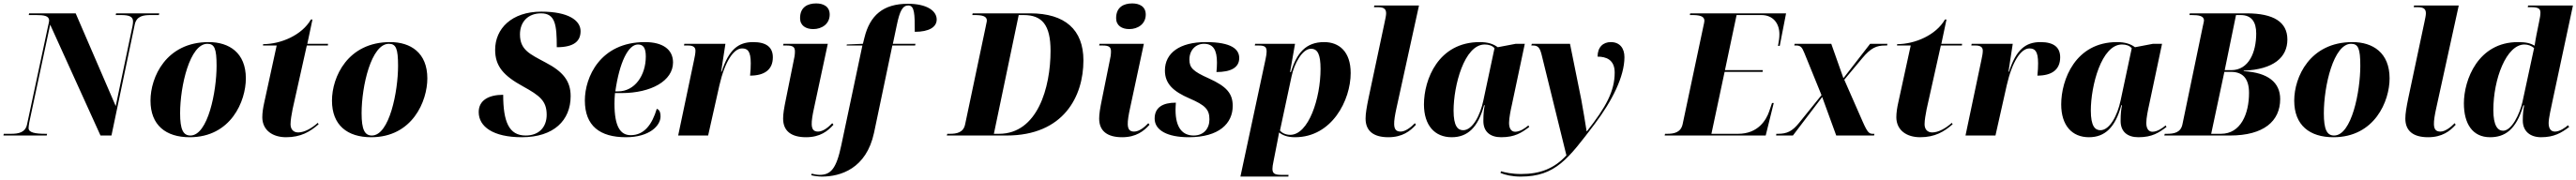

<svg xmlns="http://www.w3.org/2000/svg" viewBox="-52 -792 15048 1052"><path d="M-32 0H221L223 -10H215C154 -10 115 -17 115 -43C115 -50 116 -59 119 -77L241 -648L535 0H599L735 -649C746 -699 786 -704 829 -704H876L878 -714H626L624 -704H655C703 -704 725 -695 725 -667C725 -660 724 -650 722 -640L624 -172L390 -714H118L116 -704H159C204 -704 235 -700 235 -672C235 -665 232 -654 228 -636L106 -65C96 -17 56 -10 12 -10H-30Z M1056 10C1297 10 1384 -201 1384 -334C1384 -484 1286 -546 1167 -546C918 -546 827 -341 827 -204C827 -60 917 10 1056 10ZM1060 0C1018 0 1000 -35 1000 -130C1000 -290 1057 -536 1159 -536C1201 -536 1213 -508 1213 -407C1213 -259 1163 0 1060 0Z M1619 10C1705 10 1759 -22 1809 -66L1804 -74C1770 -43 1726 -18 1690 -18C1661 -18 1645 -37 1645 -66C1645 -90 1651 -123 1657 -154L1740 -526H1863L1864 -536H1743L1773 -678H1764C1712 -587 1589 -534 1485 -534L1484 -526H1564L1491 -191C1485 -164 1480 -134 1480 -106C1481 -30 1541 10 1619 10Z M2116 10C2357 10 2444 -201 2444 -334C2444 -484 2346 -546 2227 -546C1978 -546 1887 -341 1887 -204C1887 -60 1977 10 2116 10ZM2120 0C2078 0 2060 -35 2060 -130C2060 -290 2117 -536 2219 -536C2261 -536 2273 -508 2273 -407C2273 -259 2223 0 2120 0Z M2996 10C3183 10 3281 -89 3281 -230C3281 -319 3236 -374 3134 -427C3043 -476 2985 -500 2985 -591C2985 -665 3033 -714 3108 -714C3192 -714 3200 -646 3200 -516C3300 -516 3339 -551 3339 -610C3339 -673 3267 -724 3110 -724C2936 -724 2840 -624 2840 -501C2840 -404 2890 -349 3003 -287C3101 -233 3141 -202 3141 -121C3141 -53 3100 0 3018 0C2921 0 2887 -80 2887 -238C2801 -238 2744 -205 2744 -137C2744 -52 2828 10 2996 10Z M3604 10C3742 10 3806 -58 3806 -111C3806 -140 3797 -152 3784 -156C3757 -65 3711 -2 3632 -2C3572 -2 3537 -51 3537 -186C3537 -197 3538 -235 3540 -248H3578C3752 -248 3879 -320 3879 -427C3879 -503 3819 -546 3715 -546C3453 -546 3364 -340 3364 -205C3364 -56 3452 10 3604 10ZM3558 -258H3542C3566 -427 3617 -532 3674 -532C3704 -532 3720 -514 3720 -462C3720 -352 3656 -258 3558 -258Z M4002 -442 3909 0H4084L4150 -294C4181 -430 4232 -509 4282 -509C4314 -509 4333 -494 4333 -422C4333 -402 4332 -378 4329 -350C4412 -350 4462 -384 4462 -457C4462 -516 4424 -546 4347 -546C4260 -546 4205 -502 4163 -373H4160L4185 -536H3945L3943 -526H3968C3998 -526 4010 -515 4010 -496C4010 -479 4006 -462 4002 -442Z M4698 -622C4747 -622 4794 -651 4794 -707C4794 -755 4756 -772 4715 -772C4666 -772 4621 -751 4621 -686C4621 -642 4655 -622 4698 -622ZM4656 10C4738 10 4783 -26 4816 -63L4809 -72C4787 -49 4756 -23 4726 -23C4700 -23 4690 -37 4689 -65C4688 -86 4694 -122 4702 -158L4783 -536H4524L4522 -526H4542C4580 -526 4591 -517 4591 -491C4591 -474 4588 -454 4583 -434L4539 -216C4527 -158 4522 -126 4522 -99C4522 -26 4570 10 4656 10Z M4749 240C4857 240 5008 194 5053 -16L5160 -526H5293L5295 -536H5163L5186 -645C5203 -728 5220 -760 5253 -760C5290 -760 5291 -710 5291 -606C5375 -606 5419 -634 5419 -678C5419 -729 5361 -770 5251 -770C5106 -770 5029 -702 4997 -572L4988 -536L4894 -532L4893 -526H4985L4862 56C4833 194 4801 230 4735 230C4720 230 4700 226 4689 223L4686 232C4699 236 4729 240 4749 240Z M5478 0H5827C6161 0 6276 -229 6276 -439C6276 -619 6168 -714 5965 -714H5629L5627 -704H5640C5684 -704 5712 -698 5712 -672C5712 -664 5707 -649 5704 -630L5585 -65C5575 -17 5536 -10 5496 -10H5481ZM5783 -10H5753L5898 -704H5927C6034 -704 6084 -647 6084 -495C6084 -280 6008 -10 5783 -10Z M6544 -622C6593 -622 6640 -651 6640 -707C6640 -755 6602 -772 6561 -772C6512 -772 6467 -751 6467 -686C6467 -642 6501 -622 6544 -622ZM6502 10C6584 10 6629 -26 6662 -63L6655 -72C6633 -49 6602 -23 6572 -23C6546 -23 6536 -37 6535 -65C6534 -86 6540 -122 6548 -158L6629 -536H6370L6368 -526H6388C6426 -526 6437 -517 6437 -491C6437 -474 6434 -454 6429 -434L6385 -216C6373 -158 6368 -126 6368 -99C6368 -26 6416 10 6502 10Z M6891 10C7069 10 7148 -71 7148 -173C7148 -246 7112 -287 7008 -334C6916 -375 6895 -396 6895 -444C6895 -498 6931 -536 6980 -536C7035 -536 7056 -499 7056 -426C7056 -409 7055 -391 7053 -371C7134 -371 7186 -395 7186 -453C7186 -503 7143 -546 6991 -546C6838 -546 6752 -482 6752 -380C6752 -301 6803 -257 6895 -217C6988 -177 7012 -152 7012 -94C7012 -40 6978 0 6920 0C6858 0 6814 -41 6814 -150C6814 -162 6815 -176 6816 -192C6739 -192 6692 -164 6692 -99C6692 -30 6768 10 6891 10Z M7340 -447 7193 240H7473L7474 230H7434C7396 230 7380 224 7380 195C7380 184 7382 171 7386 152L7409 35C7413 13 7416 -2 7419 -18C7440 -1 7468 10 7512 10C7728 10 7837 -207 7837 -365C7837 -491 7769 -546 7682 -546C7575 -546 7522 -482 7488 -371H7483L7512 -536H7279L7277 -526H7300C7338 -526 7346 -516 7346 -490C7346 -481 7344 -465 7340 -447ZM7484 -4C7457 -4 7436 -15 7424 -29L7492 -347C7507 -419 7554 -507 7605 -507C7644 -507 7661 -474 7661 -389C7661 -217 7591 -4 7484 -4Z M8057 10C8139 10 8185 -26 8218 -63L8212 -72C8190 -49 8157 -23 8129 -23C8102 -23 8092 -37 8091 -65C8090 -86 8096 -122 8104 -158L8236 -760H7975L7973 -750H7997C8035 -750 8044 -736 8044 -714C8044 -703 8040 -683 8036 -665L7942 -222C7930 -164 7924 -128 7924 -99C7924 -27 7970 10 8057 10Z M8427 10C8520 10 8581 -47 8616 -177H8620C8615 -152 8612 -128 8612 -85C8612 -22 8652 10 8716 10C8797 10 8836 -17 8880 -50L8875 -59C8856 -43 8826 -22 8798 -22C8777 -22 8762 -38 8762 -74C8762 -102 8772 -151 8778 -177L8854 -536H8801L8696 -516C8671 -535 8638 -546 8591 -546C8348 -546 8265 -326 8265 -182C8265 -59 8328 10 8427 10ZM8494 -31C8463 -31 8438 -54 8438 -146C8438 -290 8500 -532 8620 -532C8644 -532 8665 -525 8677 -510L8612 -205C8594 -119 8549 -31 8494 -31Z M8830 240C9034 240 9108 135 9262 -67C9364 -202 9436 -345 9436 -458C9436 -510 9409 -546 9356 -546C9312 -546 9279 -517 9279 -461C9328 -461 9379 -444 9379 -368C9379 -260 9329 -167 9217 -25H9215C9209 -63 9194 -157 9184 -209L9118 -536H8895L8892 -526H8902C8931 -526 8942 -513 8952 -473L9097 116C9025 194 8942 225 8833 225C8777 225 8739 216 8715 209L8712 219C8741 231 8782 240 8830 240Z M9671 0H10261L10308 -190H10298L10281 -140C10264 -91 10217 -10 10100 -10H9944L10021 -372H10243L10244 -382H10023L10091 -704H10236C10306 -704 10341 -653 10341 -593C10341 -572 10339 -554 10333 -524H10343L10380 -714H9820L9818 -704H9831C9874 -704 9903 -698 9903 -671C9903 -663 9900 -653 9898 -643L9776 -67C9766 -19 9728 -10 9686 -10H9673Z M10322 0H10420L10591 -225L10673 0H10894L10896 -10H10887C10866 -10 10856 -16 10828 -80L10720 -326L10825 -452C10875 -512 10908 -526 10958 -526H10970L10972 -536H10871L10715 -335L10644 -536H10430L10428 -526H10440C10466 -526 10474 -514 10487 -482L10587 -236L10457 -75C10416 -24 10385 -10 10332 -10H10323Z M11163 10C11249 10 11303 -22 11353 -66L11348 -74C11314 -43 11270 -18 11234 -18C11205 -18 11189 -37 11189 -66C11189 -90 11195 -123 11201 -154L11284 -526H11407L11408 -536H11287L11317 -678H11308C11256 -587 11133 -534 11029 -534L11028 -526H11108L11035 -191C11029 -164 11024 -134 11024 -106C11025 -30 11085 10 11163 10Z M11521 -442 11428 0H11603L11669 -294C11700 -430 11751 -509 11801 -509C11833 -509 11852 -494 11852 -422C11852 -402 11851 -378 11848 -350C11931 -350 11981 -384 11981 -457C11981 -516 11943 -546 11866 -546C11779 -546 11724 -502 11682 -373H11679L11704 -536H11464L11462 -526H11487C11517 -526 11529 -515 11529 -496C11529 -479 11525 -462 11521 -442Z M12149 10C12242 10 12303 -47 12338 -177H12342C12337 -152 12334 -128 12334 -85C12334 -22 12374 10 12438 10C12519 10 12558 -17 12602 -50L12597 -59C12578 -43 12548 -22 12520 -22C12499 -22 12484 -38 12484 -74C12484 -102 12494 -151 12500 -177L12576 -536H12523L12418 -516C12393 -535 12360 -546 12313 -546C12070 -546 11987 -326 11987 -182C11987 -59 12050 10 12149 10ZM12216 -31C12185 -31 12160 -54 12160 -146C12160 -290 12222 -532 12342 -532C12366 -532 12387 -525 12399 -510L12334 -205C12316 -119 12271 -31 12216 -31Z M12589 0H12973C13170 0 13266 -84 13266 -213C13266 -310 13195 -368 13053 -376V-379C13228 -386 13308 -457 13308 -561C13308 -662 13230 -714 13069 -714H12738L12736 -704H12749C12792 -704 12821 -699 12821 -672C12821 -668 12817 -652 12814 -638L12695 -65C12685 -17 12646 -10 12605 -10H12592ZM12980 -382H12942L13008 -704H13035C13099 -704 13126 -664 13126 -596C13126 -487 13083 -382 12980 -382ZM12920 -10H12863L12940 -372H12978C13044 -372 13084 -337 13084 -249C13084 -127 13036 -10 12920 -10Z M13577 10C13818 10 13905 -201 13905 -334C13905 -484 13807 -546 13688 -546C13439 -546 13348 -341 13348 -204C13348 -60 13438 10 13577 10ZM13581 0C13539 0 13521 -35 13521 -130C13521 -290 13578 -536 13680 -536C13722 -536 13734 -508 13734 -407C13734 -259 13684 0 13581 0Z M14130 10C14212 10 14258 -26 14291 -63L14285 -72C14263 -49 14230 -23 14202 -23C14175 -23 14165 -37 14164 -65C14163 -86 14169 -122 14177 -158L14309 -760H14048L14046 -750H14070C14108 -750 14117 -736 14117 -714C14117 -703 14113 -683 14109 -665L14015 -222C14003 -164 13997 -128 13997 -99C13997 -27 14043 10 14130 10Z M14492 10C14575 10 14644 -30 14686 -176H14691C14686 -149 14683 -129 14683 -88C14683 -24 14727 10 14790 10C14866 10 14909 -16 14954 -50L14947 -60C14931 -46 14899 -23 14871 -23C14848 -23 14834 -39 14834 -73C14834 -101 14849 -165 14856 -199L14976 -760H14714L14712 -750H14733C14779 -750 14786 -738 14786 -717C14786 -703 14783 -687 14779 -668L14762 -584C14760 -572 14754 -542 14752 -525C14726 -540 14701 -546 14655 -546C14421 -546 14339 -324 14339 -188C14339 -68 14390 10 14492 10ZM14568 -28C14537 -28 14511 -57 14511 -149C14511 -330 14587 -532 14693 -532C14714 -532 14734 -524 14749 -511L14681 -196C14665 -125 14618 -28 14568 -28Z"/></svg>

Font: Noto Serif Display ExtraBold
Style: Italic
Weight: 800
Italic angle: -12°
Designer: Monotype Design Team
Foundry: Monotype Imaging Inc.
Version: Version 2.009